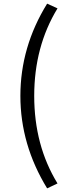

<svg xmlns="http://www.w3.org/2000/svg" viewBox="-20 -838 378 1055"><path d="M239 197Q92 -43 92 -311Q92 -580 239 -818L296 -792Q168 -582 168 -311Q168 -39 296 170Z"/></svg>

Font: Noto Sans SC
Style: Regular
Weight: 400
Designer: Ryoko NISHIZUKA  (kana, bopomofo & ideographs); Paul D. Hunt (Latin, Greek & Cyrillic); Sandoll Communications , Soo-you
Foundry: Adobe
Version: Version 2.002;hotconv 1.0.116;makeotfexe 2.5.65601